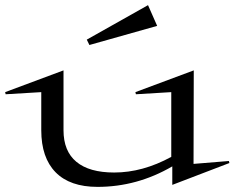

<svg xmlns="http://www.w3.org/2000/svg" viewBox="-46 -710 916 750"><path d="M-25.9 -350.1 202.1 -435.1V-201.2Q202.1 -119.6 252.4 -77.9Q302.7 -36.1 399.9 -36.1Q511.2 -36.1 623 -97.2V-350.1L484.9 -341.8L482.9 -350.1L710.9 -435.1L710 -69.8L848.1 -81.1L850.1 -73.2L627 12.2V-60.1Q489.7 20 335 20Q227.1 20 171.1 -37.1Q115.2 -94.2 115.2 -201.2V-350.1L-23.9 -341.8ZM293 -555.2 532.2 -689.9 567.9 -608.9 303.2 -534.2Z"/></svg>

Font: Halibut Exp
Style: Regular
Weight: 400
Width: 7
Designer: Matteo Maggi
Foundry: Collletttivo
Version: Version 3.080 | FøM Fix